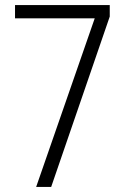

<svg xmlns="http://www.w3.org/2000/svg" viewBox="-20 -734 493 754"><path d="M352 -662H39V-714H411V-669L181 0H122Z"/></svg>

Font: Noto Sans Devanagari UI Condensed Light
Style: Regular
Weight: 300
Width: 3
Designer: Jelle Bosma - Monotype Design Team
Foundry: Monotype Imaging Inc.
Version: Version 2.004; ttfautohint (v1.8.4.7-5d5b)